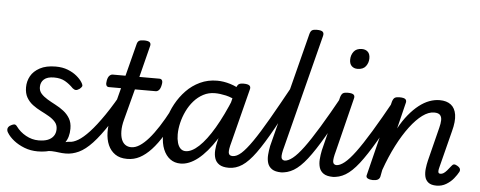

<svg xmlns="http://www.w3.org/2000/svg" viewBox="-56 -1036 2999 1200"><g transform="rotate(5 1443.5 -435.5)"><path d="M264 -13Q298 -27 326.5 -37Q355 -47 376.5 -52.5Q398 -58 409 -58Q418 -58 420 -46.5Q422 -35 418.5 -20.5Q415 -6 407.5 5.5Q400 17 388 17Q367 17 346 14Q325 11 302 10Q279 9 248 15ZM214 19Q169 19 130.5 4Q92 -11 63.5 -33.5Q35 -56 20 -81Q13 -91 13.5 -103Q14 -115 27 -125Q41 -134 52 -136Q63 -138 72 -125Q96 -92 134 -71Q172 -50 213 -50Q248 -50 271 -59Q294 -68 307 -86Q320 -104 320 -130Q320 -156 304.5 -174Q289 -192 265 -206Q241 -220 213 -234Q185 -248 161 -266Q137 -284 122 -310Q107 -336 107 -374Q107 -412 125 -444.5Q143 -477 182 -498Q221 -519 281 -519Q324 -519 357 -506Q390 -493 413 -474Q436 -455 448 -436Q456 -424 457 -415.5Q458 -407 441 -393Q428 -384 418.5 -384Q409 -384 398 -393Q374 -418 346 -434Q318 -450 277 -450Q234 -450 213.5 -431.5Q193 -413 193 -383Q193 -359 208 -342Q223 -325 247 -310.5Q271 -296 299 -281.5Q327 -267 351 -248.5Q375 -230 390.5 -204Q406 -178 406 -140Q406 -86 380.5 -51Q355 -16 312 1.5Q269 19 214 19Z M390 17Q376 17 369 5.5Q362 -6 363.5 -20.5Q365 -35 376 -46.5Q387 -58 408 -58Q431 -58 461.5 -76Q492 -94 530.5 -135.5Q569 -177 617 -247Q665 -317 722 -421Q730 -435 744.5 -433.5Q759 -432 768 -422Q777 -412 770 -398Q704 -275 651.5 -194.5Q599 -114 555.5 -67.5Q512 -21 471.5 -2Q431 17 390 17Z M774 17Q729 17 699.5 -3.5Q670 -24 655 -58.5Q640 -93 639 -138Q638 -183 650 -231L699 -420H623Q611 -420 606.5 -430Q602 -440 606 -460Q610 -481 619.5 -490.5Q629 -500 640 -500H720L771 -699Q775 -718 785 -724Q795 -730 815 -730Q844 -730 853 -721Q862 -712 856 -694L807 -500H933Q945 -500 950 -490.5Q955 -481 950 -460Q946 -440 937 -430Q928 -420 916 -420H786L735 -226Q724 -185 724.5 -153Q725 -121 733.5 -100Q742 -79 757.5 -68.5Q773 -58 793 -58Q807 -58 814 -46.5Q821 -35 819 -20.5Q817 -6 806 5.5Q795 17 774 17Z M777 17Q763 17 756 5.5Q749 -6 750.5 -20.5Q752 -35 763 -46.5Q774 -58 795 -58Q820 -58 847 -75.5Q874 -93 902.5 -125.5Q931 -158 961 -204.5Q991 -251 1021 -308Q1029 -321 1042.5 -320Q1056 -319 1065.5 -309.5Q1075 -300 1068 -286Q1030 -211 995 -153.5Q960 -96 925 -58.5Q890 -21 854 -2Q818 17 777 17Z M1110 17Q1072 17 1044.5 -3.5Q1017 -24 1001.5 -61.5Q986 -99 986 -151Q986 -198 999 -249.5Q1012 -301 1038 -348.5Q1064 -396 1101 -434.5Q1138 -473 1187 -496Q1236 -519 1294 -519Q1334 -519 1376.5 -506Q1419 -493 1455 -468L1441 -396Q1394 -423 1356 -431.5Q1318 -440 1287 -440Q1247 -440 1214 -422.5Q1181 -405 1155.5 -376Q1130 -347 1112.5 -310.5Q1095 -274 1086 -236Q1077 -198 1077 -163Q1077 -134 1083.5 -111Q1090 -88 1103 -75.5Q1116 -63 1135 -63Q1173 -63 1218 -105Q1263 -147 1310.5 -227.5Q1358 -308 1404 -421L1437 -375Q1386 -244 1330 -157Q1274 -70 1218.5 -26.5Q1163 17 1110 17ZM1413 17Q1374 17 1353 3Q1332 -11 1324.5 -34Q1317 -57 1319 -85.5Q1321 -114 1328 -142L1415 -484Q1421 -503 1430.5 -509Q1440 -515 1459 -515Q1488 -515 1497.5 -506Q1507 -497 1501 -479L1416 -145Q1402 -95 1405 -76.5Q1408 -58 1430 -58Q1444 -58 1451 -46.5Q1458 -35 1456.5 -20.5Q1455 -6 1444.5 5.5Q1434 17 1413 17Z M1413 17Q1399 17 1392 5.5Q1385 -6 1386.5 -20.5Q1388 -35 1399 -46.5Q1410 -58 1431 -58Q1456 -58 1484.5 -83.5Q1513 -109 1551.5 -164.5Q1590 -220 1642.5 -311Q1695 -402 1767 -533Q1775 -547 1789 -546Q1803 -545 1812 -535Q1821 -525 1814 -511Q1736 -359 1679.5 -257Q1623 -155 1579.5 -95Q1536 -35 1496.5 -9Q1457 17 1413 17Z M1743 17Q1704 17 1683.5 3Q1663 -11 1656 -34Q1649 -57 1651 -85Q1653 -113 1659 -142L1842 -859Q1847 -878 1856.5 -884Q1866 -890 1886 -890Q1915 -890 1924 -881Q1933 -872 1928 -854L1747 -145Q1733 -95 1736 -76.5Q1739 -58 1761 -58Q1775 -58 1782 -46.5Q1789 -35 1787.5 -20.5Q1786 -6 1775 5.5Q1764 17 1743 17Z M1737 17Q1723 17 1716 5.5Q1709 -6 1710.5 -20.5Q1712 -35 1723 -46.5Q1734 -58 1755 -58Q1778 -58 1807 -81Q1836 -104 1873.5 -154.5Q1911 -205 1962 -289Q2013 -373 2080 -494Q2088 -508 2102 -506.5Q2116 -505 2126 -495Q2136 -485 2128 -472Q2055 -329 2000 -234.5Q1945 -140 1902 -85Q1859 -30 1819.5 -6.5Q1780 17 1737 17Z M2067 17Q2028 17 2007.5 3Q1987 -11 1980 -34Q1973 -57 1975 -85Q1977 -113 1983 -142L2068 -484Q2074 -503 2083.5 -509Q2093 -515 2113 -515Q2142 -515 2151 -506Q2160 -497 2154 -479L2071 -145Q2057 -95 2060 -76.5Q2063 -58 2085 -58Q2099 -58 2106 -46.5Q2113 -35 2111.5 -20.5Q2110 -6 2099 5.5Q2088 17 2067 17ZM2160 -669Q2138 -669 2124 -682.5Q2110 -696 2110 -722Q2110 -751 2126.5 -773Q2143 -795 2178 -795Q2201 -795 2215 -781.5Q2229 -768 2229 -741Q2229 -713 2212.5 -691Q2196 -669 2160 -669Z M2062 17Q2048 17 2041 5.5Q2034 -6 2035.5 -20.5Q2037 -35 2048 -46.5Q2059 -58 2080 -58Q2103 -58 2132 -81Q2161 -104 2198.5 -154.5Q2236 -205 2287 -289Q2338 -373 2405 -494Q2413 -508 2427 -506.5Q2441 -505 2451 -495Q2461 -485 2453 -472Q2380 -329 2325 -234.5Q2270 -140 2227 -85Q2184 -30 2144.5 -6.5Q2105 17 2062 17Z M2716 15Q2682 15 2664.5 1Q2647 -13 2642 -35.5Q2637 -58 2640 -84.5Q2643 -111 2649 -136L2702 -347Q2709 -374 2709.5 -394.5Q2710 -415 2699.5 -427Q2689 -439 2662 -439Q2627 -439 2589 -411Q2551 -383 2512 -331.5Q2473 -280 2436.5 -209Q2400 -138 2370 -53L2362 -11Q2359 2 2348.5 8.5Q2338 15 2315 15Q2298 15 2284.5 8Q2271 1 2277 -16L2393 -484Q2399 -503 2408.5 -509Q2418 -515 2438 -515Q2467 -515 2476 -506Q2485 -497 2479 -479L2440 -320Q2467 -370 2498 -407.5Q2529 -445 2561 -470Q2593 -495 2625.5 -507Q2658 -519 2690 -519Q2734 -519 2760.5 -498.5Q2787 -478 2793.5 -436.5Q2800 -395 2783 -332L2725 -104Q2720 -86 2720 -76.5Q2720 -67 2724 -64Q2728 -61 2734 -61Q2744 -61 2753.5 -67Q2763 -73 2774 -85.5Q2785 -98 2798 -115Q2805 -125 2813 -126.5Q2821 -128 2833 -121Q2849 -112 2852.5 -102.5Q2856 -93 2851 -83Q2841 -64 2822.5 -41Q2804 -18 2776.5 -1.5Q2749 15 2716 15Z"/></g></svg>

Font: Playwrite IS
Style: Regular
Weight: 400
Designer: Veronika Burian, José Scaglione
Foundry: TypeTogether
Version: Version 1.002